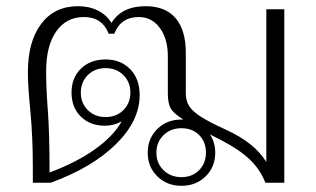

<svg xmlns="http://www.w3.org/2000/svg" viewBox="-20 -590 1022 620"><path d="M898 -560V0H837Q820 -43 786.5 -75Q753 -107 695 -137L658 -156Q675 -130 675 -97Q675 -51 644 -20.5Q613 10 566 10Q519 10 488 -20.5Q457 -51 457 -97Q457 -143 488 -173.5Q519 -204 566 -204H572Q540 -224 531 -240.5Q522 -257 522 -288V-408Q522 -465 496 -500Q470 -535 428 -535Q370 -535 349 -481H331Q310 -535 251 -535Q194 -535 161.5 -488.5Q129 -442 129 -360Q129 -305 134 -240Q140 -165 140 -33Q226 -65 286 -107.5Q346 -150 373 -198Q347 -184 319 -184Q271 -184 241 -213.5Q211 -243 211 -291Q211 -339 241.5 -368.5Q272 -398 321 -398Q370 -398 400.5 -366.5Q431 -335 431 -283Q431 -200 354.5 -124.5Q278 -49 144 0H86V-50Q86 -149 78 -232Q70 -312 70 -356Q70 -456 113 -513Q156 -570 232 -570Q268 -570 296 -556Q324 -542 340 -516Q373 -570 450 -570Q514 -570 547 -531.5Q580 -493 580 -419V-289Q580 -265 590.5 -248Q601 -231 628 -213.5Q655 -196 710 -171Q802 -129 840 -67V-560ZM401 -291Q401 -325 378.5 -347.5Q356 -370 321 -370Q286 -370 263.5 -347.5Q241 -325 241 -291Q241 -257 263.5 -234.5Q286 -212 321 -212Q356 -212 378.5 -234.5Q401 -257 401 -291ZM645 -97Q645 -132 623 -154Q601 -176 566 -176Q531 -176 508 -153.5Q485 -131 485 -97Q485 -63 508 -40.5Q531 -18 566 -18Q601 -18 623 -40.5Q645 -63 645 -97Z"/></svg>

Font: Fahkwang ExtraLight
Style: Regular
Weight: 275
Designer: Suppakit Chalermlarp | Katatrad Co.,Ltd.
Foundry: Cadson Demak Co.,Ltd.
Version: Version 1.000; ttfautohint (v1.6)